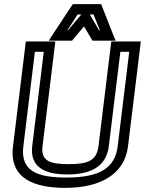

<svg xmlns="http://www.w3.org/2000/svg" viewBox="-20 -875 702 930"><path d="M312 -80C222 -80 177 -95 186 -167L245 -649L248 -674H223H130H105L102 -649L43 -166C23 -6 153 35 296 35C473 35 584 -36 600 -166L659 -649L662 -674H637H544H519L516 -649L457 -167C448 -94 402 -80 312 -80ZM306 -30C404 -30 494 -58 507 -167L563 -624H606L550 -166C537 -62 464 -15 302 -15C166 -15 78 -43 93 -166L149 -624H192L136 -167C123 -58 209 -30 306 -30ZM258 -678H316H329L337 -688L387 -747L422 -688L428 -678H441H499H540L525 -715L475 -842L470 -855H454H347H333L324 -842L240 -715L216 -678H258ZM414 -805H433L464 -728H460L415 -805H414ZM306 -728 356 -805H374L309 -728H306Z"/></svg>

Font: Gamestation Display Outline
Style: Italic
Weight: 400
Designer: Jonas Hecksher
Foundry: Jonas Hecksher, Playtypeª, e-types AS
Version: Version 1.003